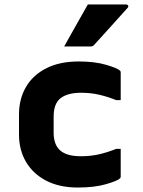

<svg xmlns="http://www.w3.org/2000/svg" viewBox="-20 -827 640 859"><path d="M332 -552Q404 -552 455 -537Q506 -522 517 -511Q520 -508 520 -503V-379H500Q460 -395 422.5 -403.5Q385 -412 343 -412Q283 -412 251.5 -388Q220 -364 220 -305V-233Q220 -183 246 -157Q260 -143 283.5 -135.5Q307 -128 343 -128Q385 -128 422.5 -136.5Q460 -145 500 -161H520V-37Q520 -32 517 -29Q506 -18 454.5 -3Q403 12 328 12Q246 12 187 -18.5Q128 -49 96.5 -102.5Q65 -156 65 -225V-315Q65 -384 96 -437.5Q127 -491 187 -521.5Q247 -552 332 -552ZM373 -807H544Q550 -807 553 -802Q556 -797 551 -792Q513 -749 479.5 -712.5Q446 -676 402 -627Q396 -619 385 -619H267Q293 -666 319.5 -712.5Q346 -759 373 -807Z"/></svg>

Font: Recursive Mn Lnr St XBd
Style: Regular
Weight: 800
Monospace: yes
Version: Version 1.079;hotconv 1.0.112;makeotfexe 2.5.65598; ttfautoh